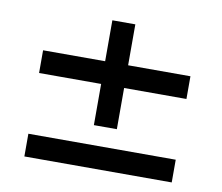

<svg xmlns="http://www.w3.org/2000/svg" viewBox="-66 -636 828 716"><g transform="rotate(10 347.5 -278.5)"><path d="M391 -160H304V-316H69V-402H304V-557H391V-402H627V-316H391ZM627 0H69V-86H627Z"/></g></svg>

Font: Open Sauce Sans Medium
Style: Regular
Weight: 500
Designer: Alfredo Marco Pradil
Foundry: Creative Sauce Fz LLC
Version: Version 1.477